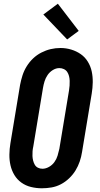

<svg xmlns="http://www.w3.org/2000/svg" viewBox="-20 -1004 540 1032"><path d="M205 8Q175 8 146.5 1Q118 -6 95 -22.5Q72 -39 57.5 -63Q43 -87 36.5 -115Q30 -143 30.5 -173.5Q31 -204 36 -234L88 -548Q93 -574 101 -599Q109 -624 123.5 -647.5Q138 -671 158 -690Q178 -709 202.5 -721.5Q227 -734 252.5 -740Q278 -746 305 -746Q335 -746 363 -737.5Q391 -729 414 -713Q437 -697 452 -672.5Q467 -648 473 -620Q479 -592 478.5 -561.5Q478 -531 473 -501L421 -187Q417 -161 408.5 -136Q400 -111 386 -88Q372 -65 351.5 -45.5Q331 -26 307 -13.5Q283 -1 257 3.5Q231 8 205 8ZM208 -97Q226 -97 243.5 -107Q261 -117 272.5 -133Q284 -149 289.5 -167.5Q295 -186 299 -204L351 -518Q353 -531 354 -544Q355 -557 354.5 -570Q354 -583 351 -595Q348 -607 341.5 -617Q335 -627 323.5 -632.5Q312 -638 299 -638Q281 -638 264 -627.5Q247 -617 236 -601Q225 -585 219.5 -567Q214 -549 211 -531L159 -217Q156 -204 155 -191Q154 -178 154.5 -165.5Q155 -153 158 -141Q161 -129 167 -118.5Q173 -108 184 -102.5Q195 -97 208 -97ZM341 -792 213 -926 291 -984 403 -838Z"/></svg>

Font: Iosevka Slab Extrabold Oblique
Style: Regular
Weight: 800
Italic angle: -9°
Monospace: yes
Designer: Belleve Invis
Foundry: Belleve Invis
Version: Version 11.1.1; ttfautohint (v1.8.3)